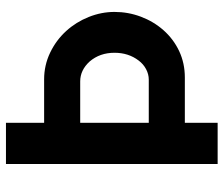

<svg xmlns="http://www.w3.org/2000/svg" viewBox="-73 -677 750 644"><g transform="rotate(-90 302.0 -355.0)"><path d="M212 -710H74V0H212V-110H364Q412 -110 452.5 -129Q493 -148 523 -182Q552 -215 568 -257.5Q584 -300 584 -346Q584 -390 567 -432.5Q550 -475 520 -508Q489 -542 447 -562Q405 -582 358 -582H212ZM212 -461H351Q389 -461 418 -429Q447 -395 447 -346Q447 -299 421 -265Q409 -249 392 -240Q375 -231 357 -231H212Z"/></g></svg>

Font: RT Raleway Bold
Style: Regular
Weight: 400
Designer: Matt McInerney, Pablo Impallari, Rodrigo Fuenzalida — Edited by Milan Moffatt in April 2016
Foundry: Matt McInerney, Pablo Impallari, Rodrigo Fuenzalida — Edited by Milan Moffatt in April 2016
Version: Version 3.001